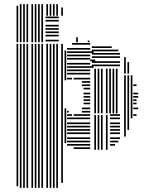

<svg xmlns="http://www.w3.org/2000/svg" viewBox="-20 -724 702 928"><path d="M68 176H60V-512H68ZM84 184H76V-512H84ZM100 184H92V-512H100ZM116 184H108V-512H116ZM140 184H132V-512H140ZM156 184H148V-512H156ZM172 184H164V-512H172ZM188 184H180V-512H188ZM212 184H204V-512H212ZM228 184H220V-512H228ZM244 184H236V-512H244ZM260 184H252V-512H260ZM284 160H276V-512H284ZM300 -32H292V-200H300ZM300 -336H292V-480H300ZM416 -4H336V-12H416ZM416 -20H304V-28H416ZM416 -36H304V-44H416ZM416 -52H304V-60H416ZM416 -76H304V-84H416ZM416 -92H304V-100H416ZM416 -108H304V-116H416ZM416 -124H304V-132H416ZM416 -148H304V-156H416ZM328 -164H304V-172H328ZM416 -164H336V-172H416ZM312 -180H304V-188H312ZM416 -180H376V-188H416ZM416 -196H376V-204H416ZM416 -220H384V-228H416ZM416 -236H384V-244H416ZM416 -252H384V-260H416ZM416 -268H384V-276H416ZM416 -292H384V-300H416ZM416 -308H376V-316H416ZM416 -324H376V-332H416ZM328 -340H304V-348H328ZM416 -340H336V-348H416ZM416 -364H304V-372H416ZM416 -380H304V-388H416ZM416 -396H304V-404H416ZM416 -412H304V-420H416ZM416 -436H304V-444H416ZM416 -452H304V-460H416ZM416 -468H304V-476H416ZM416 -484H304V-492H416ZM416 -508H328V-516H416ZM432 -396H416V-404H432ZM440 -428H416V-436H440ZM432 -468H416V-476H432ZM444 0H436V-168H444ZM460 0H452V-168H460ZM476 0H468V-168H476ZM500 0H492V-168H500ZM536 -20H512V-28H536ZM552 -36H512V-44H552ZM560 -52H512V-60H560ZM560 -76H512V-84H560ZM560 -92H512V-100H560ZM560 -108H512V-116H560ZM560 -124H512V-132H560ZM560 -148H512V-156H560ZM560 -164H512V-172H560ZM444 -176H436V-392H444ZM460 -176H452V-392H460ZM476 -176H468V-392H476ZM500 -176H492V-392H500ZM516 -176H508V-392H516ZM532 -176H524V-392H532ZM548 -176H540V-392H548ZM560 -404H424V-412H560ZM560 -420H424V-428H560ZM560 -444H424V-452H560ZM560 -460H424V-468H560ZM552 -476H424V-484H552ZM520 -492H424V-500H520ZM588 -64H580V-360H588ZM604 -96H596V-360H604ZM620 -152H612V-360H620ZM640 -164H624V-172H640ZM648 -196H624V-204H648ZM640 -236H624V-244H640ZM648 -268H624V-276H648ZM640 -308H624V-316H640ZM640 -220H624V-228H640ZM648 -252H624V-260H648ZM588 -368H580V-448H588ZM604 -368H596V-424H604ZM68 -520H60V-648H68ZM84 -520H76V-648H84ZM100 -520H92V-648H100ZM116 -520H108V-648H116ZM140 -520H132V-648H140ZM156 -520H148V-648H156ZM172 -520H164V-648H172ZM188 -520H180V-648H188ZM264 -524H200V-532H264ZM264 -548H200V-556H264ZM264 -564H200V-572H264ZM264 -580H200V-588H264ZM264 -596H200V-604H264ZM264 -620H200V-628H264ZM264 -636H200V-644H264ZM356 -520H348V-544H356ZM412 -520H404V-528H412ZM68 -648H60V-688H68ZM84 -648H76V-688H84ZM100 -648H92V-688H100ZM116 -648H108V-688H116ZM140 -648H132V-688H140ZM156 -648H148V-688H156ZM172 -648H164V-688H172ZM188 -648H180V-688H188ZM212 -648H204V-688H212ZM228 -648H220V-688H228ZM244 -648H236V-688H244ZM260 -648H252V-688H260ZM284 -648H276V-688H284ZM68 -688H60V-696H68ZM84 -688H76V-704H84ZM100 -688H92V-704H100ZM116 -688H108V-704H116ZM140 -688H132V-704H140ZM156 -688H148V-704H156ZM172 -688H164V-704H172ZM188 -688H180V-704H188ZM212 -688H204V-704H212ZM228 -688H220V-704H228ZM244 -688H236V-704H244ZM260 -688H252V-704H260Z"/></svg>

Font: Rubik Lines
Style: Regular
Weight: 400
Designer: Hubert and Fischer, NaN
Foundry: Hubert and Fischer, NaN
Version: Version 2.201